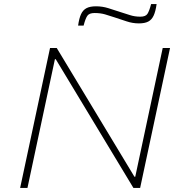

<svg xmlns="http://www.w3.org/2000/svg" viewBox="-20 -924 900 944"><path d="M79 0 226 -688H259L641 -55H645L780 -688H816L669 0H636L254 -633H250L115 0ZM364 -798Q369 -834 378.5 -854.5Q388 -875 405.5 -884Q423 -893 452 -893Q483 -893 512 -884Q541 -875 571 -865Q594 -858 618 -850Q642 -842 670 -842Q696 -842 705 -856Q714 -870 723 -904H750Q745 -868 735.5 -847.5Q726 -827 709 -818Q692 -809 663 -809Q632 -809 602.5 -819Q573 -829 542 -839Q519 -847 496 -853.5Q473 -860 445 -860Q419 -860 409.5 -846.5Q400 -833 391 -798Z"/></svg>

Font: Saira Expanded Thin
Style: Italic
Weight: 250
Width: 7
Italic angle: -12°
Designer: Hector Gatti with collaboration of the Omnibus-Type team
Foundry: Omnibus-Type
Version: Version 1.101